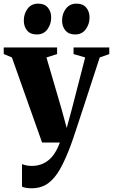

<svg xmlns="http://www.w3.org/2000/svg" viewBox="-30 -784 620 1056"><path d="M143.5 251.5Q126.5 251.5 112.8 249Q99 246.5 91 242.5V118.5Q100 122.5 114.2 125.5Q128.5 128.5 144 128.5Q171.5 128.5 194.8 120.5Q218 112.5 237.5 96.5Q257 80.5 272.2 56.2Q287.5 32 299.5 0H201.5L35.5 -468L-9.5 -487V-523H284V-486.5L225.5 -468L307 -189.5L337 -80L365 -183.5L438.5 -468L374.5 -486.5V-523H571V-486.5L518.5 -468Q500 -411.5 479.2 -347.8Q458.5 -284 438.5 -222.8Q418.5 -161.5 401.5 -110.2Q384.5 -59 373.5 -26Q362.5 7 360 12.5Q331.5 89.5 302 143Q272.5 196.5 234.8 224Q197 251.5 143.5 251.5ZM172 -594.5Q137 -594.5 119 -616.2Q101 -638 101 -671Q101 -709 122 -736.5Q143 -764 179.5 -764H180.5Q215 -764 233.2 -742.2Q251.5 -720.5 251.5 -687.5Q251.5 -651.5 231 -623Q210.5 -594.5 172.5 -594.5ZM382.5 -594.5Q348.5 -594.5 330 -616.2Q311.5 -638 311.5 -671Q311.5 -709 332.8 -736.5Q354 -764 391 -764H391.5Q426 -764 444.2 -742.2Q462.5 -720.5 462.5 -687.5Q462.5 -651.5 441.8 -623Q421 -594.5 383.5 -594.5Z"/></svg>

Font: Merriweather 96pt Black
Style: Regular
Weight: 900
Version: Version 2.100